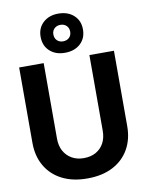

<svg xmlns="http://www.w3.org/2000/svg" viewBox="-103 -1041 857 1125"><g transform="rotate(-10 325.0 -478.5)"><path d="M325 12Q237 12 174 -20.5Q111 -53 77 -112Q43 -171 43 -249V-698H189V-249Q189 -206 206 -175Q223 -144 253.5 -126.5Q284 -109 325 -109Q367 -109 397.5 -126.5Q428 -144 444.5 -175Q461 -206 461 -249V-698H607V-249Q607 -171 573 -112Q539 -53 476 -20.5Q413 12 325 12ZM323 -736Q267 -736 232.5 -768Q198 -800 198 -853Q198 -905 233 -937Q268 -969 323 -969Q380 -969 415 -937Q450 -905 450 -853Q450 -800 415 -768Q380 -736 323 -736ZM323 -804Q346 -804 360 -817.5Q374 -831 374 -853Q374 -875 360 -888.5Q346 -902 324 -902Q302 -902 288 -888.5Q274 -875 274 -854Q274 -831 288 -817.5Q302 -804 323 -804Z"/></g></svg>

Font: Azeret Mono Thin SemiBold
Style: Regular
Weight: 600
Version: Version 1.002